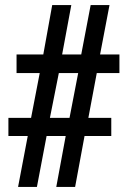

<svg xmlns="http://www.w3.org/2000/svg" viewBox="-20 -734 501 754"><path d="M51 0 89 -200H13V-271H102L136 -447H45V-520H150L185 -714H260L224 -520H299L336 -714H410L373 -520H449V-447H360L327 -271H417V-200H312L275 0H201L238 -200H163L125 0ZM176 -271H253L287 -447H211Z"/></svg>

Font: Noto Serif ExtraCondensed Extra
Style: Regular
Weight: 800
Width: 3
Designer: Monotype Design Team
Foundry: Monotype Imaging Inc.
Version: Version 1.002